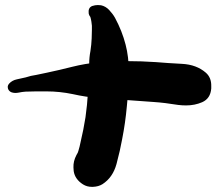

<svg xmlns="http://www.w3.org/2000/svg" viewBox="-20 -1102 860 762"><path d="M380.9 -1081.1Q399.4 -1077.1 413.1 -1062.5Q427.7 -1046.9 436.5 -1031.2Q464.8 -978.5 478.5 -924.8Q491.2 -876 491.2 -819.3Q491.2 -815.4 491.2 -811.5Q490.2 -746.1 483.4 -679.7Q477.5 -614.3 464.8 -549.8Q457 -505.9 442.4 -451.2Q427.7 -397.5 386.7 -371.1Q371.1 -361.3 348.6 -360.4Q346.7 -360.4 344.7 -360.4Q325.2 -360.4 309.6 -370.1Q277.3 -390.6 272.5 -422.9Q271.5 -429.7 271.5 -437.5Q270.5 -461.9 283.2 -486.3Q292 -502.9 289.1 -495.1Q285.2 -487.3 291 -502.9Q293 -511.7 295.9 -520.5Q297.9 -529.3 299.8 -538.1Q311.5 -586.9 319.3 -636.7Q326.2 -685.5 329.1 -735.4Q331.1 -763.7 333 -792Q334 -820.3 334 -848.6Q334 -874 338.9 -899.4Q342.8 -924.8 343.8 -949.2Q344.7 -966.8 344.7 -983.4Q345.7 -1000 342.8 -1015.6Q341.8 -1021.5 340.8 -1026.4Q339.8 -1032.2 337.9 -1037.1Q335.9 -1045.9 339.8 -1036.1Q343.8 -1025.4 335 -1040Q334 -1042 333 -1044.9Q332 -1046.9 332 -1048.8Q329.1 -1071.3 345.7 -1078.1Q357.4 -1082 368.2 -1082Q374 -1082 380.9 -1081.1ZM16.6 -770.5Q28.3 -783.2 46.9 -787.1Q65.4 -791 82 -794.9Q102.5 -801.8 124 -804.7Q144.5 -808.6 166 -813.5Q216.8 -824.2 266.6 -836.9Q317.4 -849.6 369.1 -854.5Q426.8 -859.4 484.4 -859.4Q484.4 -859.4 485.4 -859.4Q541 -859.4 598.6 -855.5Q644.5 -851.6 702.1 -848.6Q759.8 -845.7 796.9 -813.5Q819.3 -793.9 818.4 -759.8Q818.4 -755.9 818.4 -751Q815.4 -710.9 782.2 -696.3Q752.9 -683.6 718.8 -683.6Q703.1 -683.6 687.5 -685.5Q633.8 -694.3 588.9 -697.3Q534.2 -701.2 480.5 -705.1Q425.8 -708 372.1 -712.9Q320.3 -716.8 268.6 -728.5Q216.8 -739.3 165 -739.3Q143.6 -739.3 123 -739.3Q101.6 -739.3 81.1 -738.3Q67.4 -737.3 53.7 -734.4Q39.1 -731.4 26.4 -735.4Q15.6 -739.3 11.7 -750Q10.7 -753.9 10.7 -756.8Q10.7 -763.7 16.6 -770.5Z"/></svg>

Font: Digory Doodles
Style: Regular
Weight: 400
Designer: Holds Worth Design
Version: Version 1.0